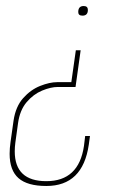

<svg xmlns="http://www.w3.org/2000/svg" viewBox="-20 -467 407 638"><path d="M254 -415Q240 -415 240 -427Q240 -447 258 -447Q272 -447 272 -434Q272 -415 254 -415ZM134 151Q71 151 41.5 125Q12 99 12 44Q12 26 15 5L25 -66Q32 -113 57 -141Q82 -169 113.5 -181.5Q145 -194 170 -194H217L232 -300H248L231 -178H172Q149 -178 120 -166Q91 -154 68.5 -127.5Q46 -101 40 -58L31 7Q30 14 29.5 21.5Q29 29 29 36Q29 135 134 135Q242 135 259 18L263 -15H279L275 14Q255 151 134 151Z"/></svg>

Font: Alumni Sans Pinstripe
Style: Italic
Weight: 400
Italic angle: -8°
Designer: Robert E. Leuschke
Foundry: Robert E. Leuschke
Version: Version 1.010; ttfautohint (v1.8.4.7-5d5b)